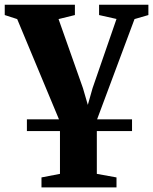

<svg xmlns="http://www.w3.org/2000/svg" viewBox="-33 -553 646 810"><path d="M80.5 0V-49.5H524V0ZM142 237.5V195.5L220 180.5V-39.5L39.5 -472.5L-13 -489.5V-533H283V-489.5L214 -472.5L317 -181L337.5 -110.5L357.5 -181L458.5 -473L385 -489.5V-533H593V-489.5L534.5 -472.5L375.5 -46.5V180.5L458.5 195.5V237.5Z"/></svg>

Font: Merriweather 72pt ExtraBold
Style: Regular
Weight: 800
Version: Version 2.100